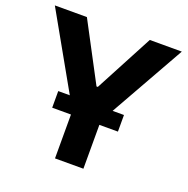

<svg xmlns="http://www.w3.org/2000/svg" viewBox="-129 -850 951 972"><g transform="rotate(20 346.0 -364.0)"><path d="M3.7 -727.5H176.4L342.2 -414.1H349.2L515.2 -727.5H687.7L422.3 -257V0H269.3V-257ZM168.2 -236.3V-325.8H522.3V-236.3Z"/></g></svg>

Font: Inter Tight
Style: Regular
Weight: 400
Designer: Rasmus Andersson
Foundry: rsms
Version: Version 3.002